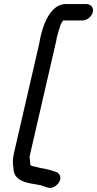

<svg xmlns="http://www.w3.org/2000/svg" viewBox="-20 -737 475 939"><path d="M403 -717H299C285 -717 270 -712 256 -703C214 -673 192 -617 177 -552C175 -541 173 -530 171 -520L48 13C42 41 42 61 45 81C46 83 47 85 46 88C47 134 86 153 134 161L147 163L162 166C180 168 189 172 203 177L212 180C234 188 259 171 269 154C283 130 271 110 255 104L245 101C229 95 211 91 193 87L179 85C174 84 171 83 167 82C159 79 140 77 132 73L128 68C128 54 125 42 125 27L251 -520C254 -531 256 -542 258 -554C264 -578 270 -598 277 -617C278 -621 286 -633 289 -637H384C405 -637 429 -656 434 -678C439 -700 424 -717 403 -717Z"/></svg>

Font: Electronic
Style: ExBdIt
Weight: 800
Version: Version 1.011